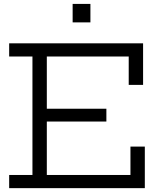

<svg xmlns="http://www.w3.org/2000/svg" viewBox="-20 -977 829 997"><path d="M532.4 -412.4V-345.9H190.7V-412.4ZM657.4 -215.8H732V0H27.6V-68.4H148.5V-683.6H27.6V-752H723V-536.2H648.4V-683.6H223.1V-68.4H657.4ZM357.2 -956.7H449.5V-860.8H357.2Z"/></svg>

Font: Hepta Slab ExtraLight
Style: Regular
Weight: 200
Designer: Michael LaGattuta
Foundry: Michael LaGattuta
Version: Version 1.100